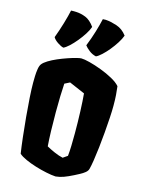

<svg xmlns="http://www.w3.org/2000/svg" viewBox="-149 -1121 924 1219"><g transform="rotate(15 313.0 -511.0)"><path d="M339.4 10.3Q312.5 8.8 276.4 1.2Q240.2 -6.3 203.1 -17.8Q166 -29.3 135.3 -43.2Q104.5 -57.1 88.4 -71.8Q81.5 -115.7 74.5 -177.7Q67.4 -239.7 61.3 -306.4Q55.2 -373 51.5 -431.9Q47.9 -490.7 47.9 -527.8Q47.9 -545.9 48.6 -570.6Q49.3 -595.2 53 -618.2Q56.6 -641.1 65.4 -652.8Q76.2 -667 100.6 -681.9Q125 -696.8 155.5 -710Q186 -723.1 216.6 -733.6Q247.1 -744.1 270.8 -750.2Q294.4 -756.3 304.7 -756.3Q322.8 -756.3 359.4 -747.1Q396 -737.8 438.2 -721.9Q480.5 -706.1 516.8 -686Q553.2 -666 570.8 -645Q574.2 -615.2 576.4 -588.9Q578.6 -562.5 578.6 -517.6Q578.6 -485.4 575.9 -439.2Q573.2 -393.1 568.8 -341.1Q564.5 -289.1 558.8 -239.7Q553.2 -190.4 547.1 -151.6Q541 -112.8 535.6 -92.8Q532.2 -78.6 517.8 -66.9Q503.4 -55.2 485.1 -45.7Q466.8 -36.1 451.7 -28.3Q418 -11.2 391.8 -1.7Q365.7 7.8 339.4 10.3ZM352.1 -116.2 381.8 -136.7Q384.8 -164.1 386 -203.1Q387.2 -242.2 387.2 -286.1Q387.2 -357.9 384.5 -428.7Q381.8 -499.5 377.4 -545.9L274.4 -590.3L240.7 -573.2Q238.3 -540.5 236.8 -489.5Q235.4 -438.5 235.4 -383.8Q235.4 -320.3 237.1 -261.7Q238.8 -203.1 242.2 -161.6Q262.2 -149.9 294.4 -135.7Q326.7 -121.6 352.1 -116.2ZM175.8 -792.5Q159.2 -795.9 136.5 -811.3Q113.8 -826.7 105 -842.8Q123.5 -892.1 138.9 -944.1Q154.3 -996.1 162.1 -1032.7Q176.3 -1032.7 179.9 -1033.2Q183.6 -1033.7 197.3 -1032.7Q227.5 -1031.2 258.8 -1018.8Q290 -1006.3 318.4 -966.8Q311 -944.8 293.7 -917.7Q276.4 -890.6 254.9 -864.5Q233.4 -838.4 212.2 -818.8Q190.9 -799.3 175.8 -792.5ZM389.6 -792.5Q364.3 -797.9 343.3 -814.5Q322.3 -831.1 312.5 -844.7Q333.5 -897 347.9 -945.1Q362.3 -993.2 371.1 -1032.2Q381.8 -1032.2 383.3 -1032.5Q384.8 -1032.7 386.2 -1033Q387.7 -1033.2 397.5 -1032.2Q424.8 -1030.3 464.1 -1017.3Q503.4 -1004.4 531.7 -966.8Q523.4 -943.8 506.1 -916.5Q488.8 -889.2 467.5 -863.3Q446.3 -837.4 425.5 -818.4Q404.8 -799.3 389.6 -792.5Z"/></g></svg>

Font: Fruktur
Style: Regular
Weight: 400
Designer: Viktoriya Grabowska, Eben Sorkin
Foundry: Viktoriya Grabowska
Version: Version 1.008; ttfautohint (v1.8.4.7-5d5b)